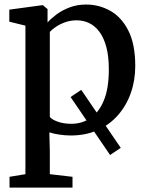

<svg xmlns="http://www.w3.org/2000/svg" viewBox="-20 -586 650 846"><path d="M465 97 291 -158.5 338 -190 512 65.5ZM22 240.5V193L92 181.5V-473L21 -490.5V-543.5L165 -563H169L189.5 -546V-487Q205 -504.5 229.5 -522.8Q254 -541 287 -553.5Q320 -566 359.5 -566Q417 -566 466.5 -538Q516 -510 546 -450.2Q576 -390.5 576 -295.5Q576 -232 556.5 -176.5Q537 -121 500 -78.8Q463 -36.5 410.5 -12.8Q358 11 292 11Q267.5 11 240.8 7Q214 3 197.5 -3L199.5 80V181.5L299.5 193V240.5ZM294.5 -40.5Q341 -40.5 378.2 -65.5Q415.5 -90.5 437.5 -143.2Q459.5 -196 459.5 -280.5Q459.5 -338 448.5 -379Q437.5 -420 418 -446Q398.5 -472 373 -484.2Q347.5 -496.5 318 -496.5Q291 -496.5 267.8 -488.2Q244.5 -480 227 -468.2Q209.5 -456.5 199.5 -445.5V-71Q207 -60 233.5 -50.2Q260 -40.5 294.5 -40.5Z"/></svg>

Font: Merriweather 28pt Medium
Style: Regular
Weight: 500
Version: Version 2.100